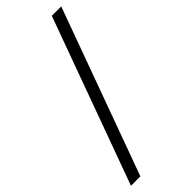

<svg xmlns="http://www.w3.org/2000/svg" viewBox="-287 -846 981 981"><g transform="rotate(-45 204.0 -355.0)"><path d="M6 95 334 -805H402L74 95Z"/></g></svg>

Font: Platypi Light Medium
Style: Regular
Weight: 500
Version: Version 1.200